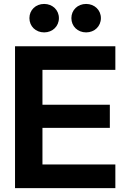

<svg xmlns="http://www.w3.org/2000/svg" viewBox="-20 -965 644 985"><path d="M57.1 0H571.8V-121.1H197.8V-309.1H543.5V-427.7H197.8V-606.4H571.8V-727.5H57.1ZM421.9 -798.8C464.8 -798.8 497.6 -830.1 497.6 -872.1C497.6 -913.6 464.8 -944.8 421.9 -944.8C378.4 -944.8 346.2 -913.6 346.2 -872.1C346.2 -830.1 378.4 -798.8 421.9 -798.8ZM206.5 -798.8C249.5 -798.8 282.2 -830.1 282.2 -872.1C282.2 -913.6 249.5 -944.8 206.5 -944.8C163.1 -944.8 130.9 -913.6 130.9 -872.1C130.9 -830.1 163.1 -798.8 206.5 -798.8Z"/></svg>

Font: Raveo Display Display SemiBold
Style: Regular
Weight: 600
Designer: Jakub Foglar, Rasmus Andersson (Inter)
Foundry: Jakubfoglar.com
Version: Version 1.100;Glyphs 3.2.3 (3260)